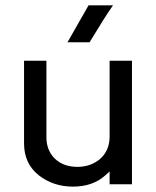

<svg xmlns="http://www.w3.org/2000/svg" viewBox="-20 -692 586 721"><path d="M404.3 -671.9Q374 -628.9 316.4 -533.2H233.4Q256.8 -573.2 312.5 -671.9ZM154.3 -176.8Q154.3 -127 186.5 -95.7Q218.8 -65.4 270.5 -65.4Q321.3 -65.4 356.4 -95.7Q390.6 -126 391.6 -176.8V-463.9H475.6V0H391.6V-47.9L375 -33.2Q328.1 8.8 253.9 8.8Q179.7 8.8 125 -34.2Q70.3 -78.1 70.3 -153.3V-463.9H154.3Z"/></svg>

Font: BF_TEXT
Style: Regular
Weight: 400
Foundry: EA DICE
Version: Version 1.404